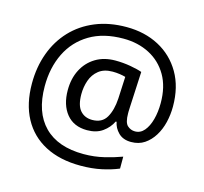

<svg xmlns="http://www.w3.org/2000/svg" viewBox="-113 -841 1125 1057"><g transform="rotate(15 449.5 -312.5)"><path d="M841 -357Q841 -311 830.5 -267Q820 -223 798 -187.5Q776 -152 744 -130.5Q712 -109 668 -109Q622 -109 595.5 -135.5Q569 -162 563 -196H558Q540 -159 505 -134Q470 -109 417 -109Q341 -109 299.5 -160Q258 -211 258 -295Q258 -361 284 -411.5Q310 -462 357.5 -491Q405 -520 470 -520Q514 -520 556.5 -512.5Q599 -505 623 -496L613 -293Q612 -275 612 -267.5Q612 -260 612 -257Q612 -205 630.5 -188Q649 -171 674 -171Q705 -171 726.5 -196.5Q748 -222 759.5 -264.5Q771 -307 771 -358Q771 -451 733.5 -515.5Q696 -580 630.5 -614Q565 -648 482 -648Q368 -648 289.5 -601Q211 -554 170.5 -471.5Q130 -389 130 -283Q130 -135 208 -56Q286 23 433 23Q494 23 549.5 9.5Q605 -4 648 -20V48Q605 66 551.5 77.5Q498 89 433 89Q315 89 231 45Q147 1 102.5 -81.5Q58 -164 58 -280Q58 -373 87 -452.5Q116 -532 171 -590.5Q226 -649 304.5 -681.5Q383 -714 482 -714Q586 -714 667 -671Q748 -628 794.5 -548Q841 -468 841 -357ZM336 -293Q336 -229 361.5 -200Q387 -171 430 -171Q486 -171 510.5 -213Q535 -255 539 -322L545 -447Q532 -451 512 -454Q492 -457 471 -457Q422 -457 392 -433Q362 -409 349 -371.5Q336 -334 336 -293Z"/></g></svg>

Font: Noto Sans Wancho
Style: Regular
Weight: 400
Designer: Monotype Design Team
Foundry: Monotype Imaging Inc.
Version: Version 2.001; ttfautohint (v1.8.4.7-5d5b)